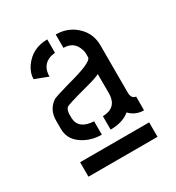

<svg xmlns="http://www.w3.org/2000/svg" viewBox="-96 -751 423 461"><g transform="rotate(-30 116.0 -520.5)"><path d="M19.5 -352.5V-392.6H210.9V-352.5ZM19.5 -484.4Q19.5 -451.2 54.7 -433.6Q74.2 -423.8 97.7 -423.8V-460.9Q56.6 -462.9 54.7 -494.1V-506.8Q55.7 -517.6 60.5 -522.5Q65.4 -526.4 124 -542Q150.4 -548.8 162.1 -554.7V-498Q160.2 -461.9 122.1 -460.9V-423.8Q156.2 -423.8 175.8 -440.4Q191.4 -423.8 214.8 -423.8V-461.9Q203.1 -462.9 202.1 -478.5V-611.3Q202.1 -650.4 168.9 -673.8Q148.4 -687.5 122.1 -687.5V-650.4Q150.4 -650.4 159.2 -625Q162.1 -618.2 162.1 -610.4V-601.6Q162.1 -587.9 89.8 -569.3Q52.7 -558.6 43.9 -554.7Q19.5 -539.1 19.5 -507.8ZM22.5 -621.1 58.6 -607.4Q58.6 -639.6 86.9 -648.4Q92.8 -649.4 98.6 -650.4V-687.5Q57.6 -687.5 34.2 -655.3Q22.5 -638.7 22.5 -621.1Z"/></g></svg>

Font: Post No Bills Colombo SemiBold
Style: Regular
Weight: 600
Designer: Kosala Senevirathne, Siva Puranthara, Lasantha Premarathna, Tharique Azeez
Foundry: Mooniak
Version: Version 1.220 ; ttfautohint (v1.6)